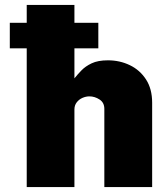

<svg xmlns="http://www.w3.org/2000/svg" viewBox="-20 -763 686 783"><path d="M20 -566V-670H381V-566ZM89 0V-743H283.5V-443.5Q295.5 -458.5 311.8 -475.5Q328 -492.5 353.8 -504.8Q379.5 -517 420 -517Q468.5 -517 509.5 -497.2Q550.5 -477.5 575.5 -439Q600.5 -400.5 600.5 -344V0H405.5V-319Q405.5 -344.5 386 -357.2Q366.5 -370 344.5 -370Q330.5 -370 316.2 -363.8Q302 -357.5 292.8 -345.5Q283.5 -333.5 283.5 -316.5V0Z"/></svg>

Font: Public Sans Thin Black
Style: Regular
Weight: 900
Version: Version 2.001